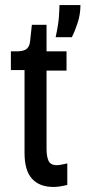

<svg xmlns="http://www.w3.org/2000/svg" viewBox="-20 -731 338 759"><path d="M191 8Q136 8 106.5 -24.5Q77 -57 77 -126V-454H23V-528H45Q73 -528 85 -537.5Q97 -547 99 -568L106 -633H164V-528H243V-452H164V-144Q164 -112 172 -95Q180 -78 205 -78Q216 -78 246 -85V0Q230 4 217 6Q204 8 191 8ZM200 -584Q211 -635 213 -665.5Q215 -696 215 -711H298Q298 -674 286.5 -639.5Q275 -605 264 -584Z"/></svg>

Font: Bricolage Grotesque 10pt Condensed
Style: Regular
Weight: 400
Width: 3
Designer: Mathieu Triay
Foundry: Atelier Triay
Version: Version 1.000; ttfautohint (v1.8.4.7-5d5b);gftools[0.9.29]